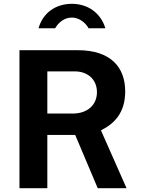

<svg xmlns="http://www.w3.org/2000/svg" viewBox="-20 -986 740 1006"><path d="M532 -838C509 -916 442 -966 357 -966C273 -966 205 -920 182 -838H269C285 -866 315 -894 357 -894C393 -894 428 -868 444 -838ZM643 0 509 -303C577 -337 636 -393 636 -507C636 -634 560 -723 387 -723H82V0H228V-279H374L492 0ZM361 -391H228V-612H372C439 -612 488 -570 488 -503C488 -437 439 -391 361 -391Z"/></svg>

Font: United Sans
Style: Bold
Weight: 700
Designer: Pablo Impallari, Rodrigo Fuenzalida (Modified by Dan O. Williams)
Version: Version 1.000;PS 001.000;hotconv 1.0.88;makeotf.lib2.5.64775